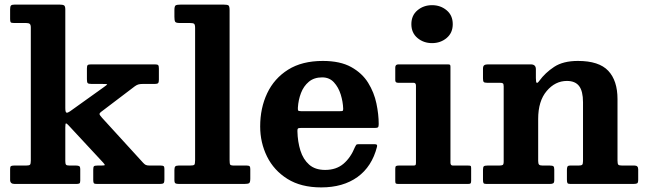

<svg xmlns="http://www.w3.org/2000/svg" viewBox="-20 -800 2812 835"><path d="M92.5 -700H40.5Q29 -700 26.5 -703.2Q24 -706.5 24 -717V-760Q24 -772 27.8 -776Q31.5 -780 43.5 -780H238.5Q252.5 -780 258.2 -776.8Q264 -773.5 264 -759V-330Q264 -312 269 -310.2Q274 -308.5 284 -315.5L431.5 -421Q445.5 -431 446.2 -433Q447 -435 422 -435H377.5Q364.5 -435 361.2 -438.8Q358 -442.5 358 -455.5V-502.5Q358 -514 361.5 -517Q365 -520 376 -520H654.5Q665 -520 668 -516.5Q671 -513 671 -502V-453.5Q671 -442.5 667.8 -438.8Q664.5 -435 654 -435H602.5Q588 -435 580.8 -432.5Q573.5 -430 566 -424.5L425 -317.5Q412 -308.5 412.8 -303.8Q413.5 -299 424 -287.5L602.5 -92Q608.5 -85.5 613.8 -82.8Q619 -80 632.5 -80H679Q688 -80 691.5 -77.5Q695 -75 695 -65.5V-18.5Q695 -6.5 691 -3.2Q687 0 675 0H402Q391 0 388.2 -3.2Q385.5 -6.5 385.5 -17V-62Q385.5 -73.5 388.5 -76.8Q391.5 -80 403.5 -80H420Q436.5 -80 435.8 -82.8Q435 -85.5 428.5 -93L278.5 -254.5Q271 -262.5 267.5 -263.5Q264 -264.5 264 -246.5V-99.5Q264 -88 267 -84Q270 -80 282.5 -80H311.5Q320.5 -80 324.8 -77.2Q329 -74.5 329 -65.5V-14.5Q329 -4.5 325.2 -2.2Q321.5 0 311 0H43.5Q24 0 24 -17.5V-65Q24 -74.5 27.2 -77.2Q30.5 -80 40.5 -80H93Q107 -80 110.5 -83.8Q114 -87.5 114 -101.5V-680Q114 -692.5 109.2 -696.2Q104.5 -700 92.5 -700Z M804.5 -700H761Q744.5 -700 741.5 -706Q738.5 -712 738.5 -727V-756.5Q738.5 -773.5 744.2 -776.8Q750 -780 766.5 -780H951.5Q968.5 -780 973.5 -776.5Q978.5 -773 978.5 -755.5V-104Q978.5 -88.5 981 -84.2Q983.5 -80 999 -80H1053.5Q1062 -80 1065.2 -77.2Q1068.5 -74.5 1068.5 -65V-23.5Q1068.5 -7 1063.5 -3.5Q1058.5 0 1042 0H758.5Q747 0 742.8 -2.8Q738.5 -5.5 738.5 -17.5V-60.5Q738.5 -71.5 742 -75.8Q745.5 -80 756.5 -80H805.5Q821.5 -80 825 -83.5Q828.5 -87 828.5 -103.5V-678.5Q828.5 -693.5 823.8 -696.8Q819 -700 804.5 -700Z M1111.5 -250Q1111.5 -330 1142 -394.5Q1172.5 -459 1233 -497Q1293.5 -535 1384 -535Q1459.5 -535 1507.2 -508.5Q1555 -482 1581 -440Q1607 -398 1617 -350.2Q1627 -302.5 1627 -260.5Q1627 -249.5 1623.8 -246.5Q1620.5 -243.5 1609.5 -243.5H1287.5Q1278 -243.5 1275.5 -240.8Q1273 -238 1273.5 -229Q1274.5 -183.5 1286.5 -145.2Q1298.5 -107 1324.5 -84Q1350.5 -61 1394 -61Q1442 -61 1473.5 -87.5Q1505 -114 1524 -161Q1526.5 -166.5 1529 -169.8Q1531.5 -173 1540 -173H1607.5Q1616.5 -173 1618.8 -170.5Q1621 -168 1619.5 -161.5Q1597.5 -75.5 1534.8 -30.2Q1472 15 1377 15Q1289 15 1230 -22Q1171 -59 1141.2 -119.5Q1111.5 -180 1111.5 -250ZM1289 -316.5H1458.5Q1468.5 -316.5 1470.5 -318Q1472.5 -319.5 1472.5 -327.5Q1471.5 -357.5 1461.8 -389Q1452 -420.5 1432.2 -442Q1412.5 -463.5 1381 -463.5Q1346 -463.5 1323.2 -444.5Q1300.5 -425.5 1289 -395.5Q1277.5 -365.5 1275.5 -332Q1275 -323 1276.5 -319.8Q1278 -316.5 1289 -316.5Z M1769 -695Q1769 -733 1795.5 -755.2Q1822 -777.5 1859 -777.5Q1896 -777.5 1922.5 -755.2Q1949 -733 1949 -695Q1949 -657 1922.5 -634.8Q1896 -612.5 1859 -612.5Q1822 -612.5 1795.5 -634.8Q1769 -657 1769 -695ZM1778.5 -440H1711Q1699 -440 1699 -451V-506.5Q1699 -520 1712.5 -520H1928Q1934.5 -520 1936.8 -518.2Q1939 -516.5 1939 -510V-92.5Q1939 -80 1949.5 -80H2016Q2024 -80 2026.5 -78.5Q2029 -77 2029 -69V-14Q2029 -5 2026.5 -2.5Q2024 0 2015 0H1713Q1704.5 0 1701.8 -2Q1699 -4 1699 -12.5V-65.5Q1699 -75 1702 -77.5Q1705 -80 1714 -80H1777Q1785 -80 1787 -82.2Q1789 -84.5 1789 -92.5V-427.5Q1789 -440 1778.5 -440Z M2153 -440H2098Q2086.5 -440 2083.5 -443.8Q2080.5 -447.5 2080.5 -459V-501Q2080.5 -512.5 2085.8 -516.2Q2091 -520 2101.5 -520H2288.5Q2310.5 -520 2310.5 -499V-460.5Q2310.5 -441.5 2314.2 -439.8Q2318 -438 2325.5 -448.5Q2351 -483.5 2390 -509.2Q2429 -535 2493.5 -535Q2585 -535 2625.2 -492.2Q2665.5 -449.5 2665.5 -369V-102Q2665.5 -88 2668.8 -84Q2672 -80 2686.5 -80H2740Q2755.5 -80 2755.5 -63.5V-18.5Q2755.5 -5 2750.8 -2.5Q2746 0 2733 0H2461Q2450 0 2447.8 -4Q2445.5 -8 2445.5 -19.5V-61.5Q2445.5 -70.5 2447.8 -75.2Q2450 -80 2459.5 -80H2495Q2507.5 -80 2511.5 -83.2Q2515.5 -86.5 2515.5 -99.5V-355.5Q2515.5 -403.5 2498.5 -425.8Q2481.5 -448 2445.5 -448Q2394.5 -448 2357.5 -404.2Q2320.5 -360.5 2320.5 -283V-100Q2320.5 -88.5 2324.2 -84.2Q2328 -80 2340 -80H2371.5Q2382.5 -80 2386.5 -77Q2390.5 -74 2390.5 -62.5V-17Q2390.5 -5.5 2385.8 -2.8Q2381 0 2371 0H2095.5Q2085 0 2082.8 -3.8Q2080.5 -7.5 2080.5 -18.5V-61.5Q2080.5 -73.5 2084.2 -76.8Q2088 -80 2099.5 -80H2149.5Q2162 -80 2166.2 -82.5Q2170.5 -85 2170.5 -97.5V-424.5Q2170.5 -435 2167 -437.5Q2163.5 -440 2153 -440Z"/></svg>

Font: Besley*
Style: Bold
Weight: 700
Designer: Owen Earl
Foundry: indestructible type*
Version: Version 2.000; ttfautohint (v1.8.3)